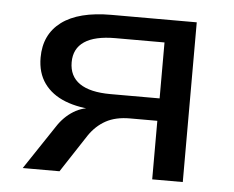

<svg xmlns="http://www.w3.org/2000/svg" viewBox="-42 -539 718 588"><g transform="rotate(5 317.0 -245.5)"><path d="M48 0 138 -135Q158 -166 187 -184Q216 -202 253 -202H265L261 -197Q203 -198 161 -214.5Q119 -231 96 -263Q73 -295 73 -342Q73 -413 125 -452Q177 -491 278 -491H540V0H446V-180H362Q318 -180 288 -163.5Q258 -147 237 -116L161 0ZM296 -249H447V-421H296Q233 -421 201 -399.5Q169 -378 169 -336Q169 -293 201 -271Q233 -249 296 -249Z"/></g></svg>

Font: Nunito Sans 10pt SemiExpanded Medium
Style: Regular
Weight: 500
Width: 6
Designer: Vernon Adams
Foundry: Vernon Adams
Version: Version 3.101;gftools[0.9.27]